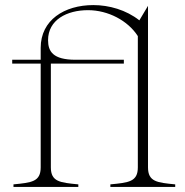

<svg xmlns="http://www.w3.org/2000/svg" viewBox="-20 -735 728 755"><path d="M33 -10V0H288V-10C216 -17 180 -20 180 -77V-485H467V-500H277C188 -500 169 -533 169 -577C169 -657 243 -695 326 -695C405 -695 483 -654 522 -593V-77C522 -20 486 -17 414 -10V0H669V-10C598 -17 562 -20 562 -77V-712L528 -655C476 -696 409 -715 347 -715C233 -715 140 -656 140 -547V-500H28V-485H140V-77C140 -20 104 -17 33 -10Z"/></svg>

Font: Sprat Thin
Style: Regular
Weight: 100
Designer: Ethan Nakache
Foundry: Collletttivo
Version: Version 2.000;Glyphs 3.2 (3217)